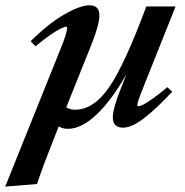

<svg xmlns="http://www.w3.org/2000/svg" viewBox="-76 -478 701 727"><path d="M181.6 9.8Q160.2 9.8 146.5 0.5Q84.5 155.8 64 218.8L-56.2 228.5L158.2 -305.2Q178.2 -355.5 178.2 -372.1Q178.2 -377 174.8 -377Q164.6 -377 134.5 -358.9Q104.5 -340.8 58.6 -302.7L40 -321.8Q106.9 -388.7 167.5 -423.3Q228 -458 263.2 -458Q300.3 -458 300.3 -419.9Q300.3 -383.8 269 -306.2L174.8 -71.3Q190.4 -62.5 207.5 -62.5Q279.3 -62.5 338.1 -148.9Q397 -235.4 478 -453.6H588.9L469.2 -153.8Q443.8 -91.8 443.8 -80.1Q443.8 -75.7 448.2 -75.7Q453.6 -75.7 466.1 -81.8Q478.5 -87.9 503.2 -105.2Q527.8 -122.6 557.6 -147.9L576.2 -130.9Q512.2 -62.5 467 -28.6Q421.9 5.4 390.1 5.4Q351.1 5.4 351.1 -33.2Q351.1 -66.9 382.3 -145L403.3 -198.2Q347.7 -99.6 290.3 -44.9Q232.9 9.8 181.6 9.8Z"/></svg>

Font: Elstob 8pt
Style: Bold Italic
Weight: 700
Italic angle: -20°
Designer: Peter S. Baker
Version: Version 1.015